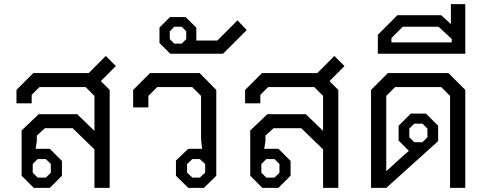

<svg xmlns="http://www.w3.org/2000/svg" viewBox="-20 -913 2361 933"><path d="M470 -519 513 -476V0H439V-187L333 -290H198L159 -254V-227L153 -190H222L281 -131V-59L222 0H144L85 -59V-279L168 -358H355L439 -277V-447L396 -490H172L134 -452V-411H60V-476L142 -558H411L494 -641L543 -592ZM139 -116V-74L163 -50H203L227 -74V-116L203 -140H163Z M835 -59V-133L895 -190H962L957 -238V-447L914 -490H744L701 -447V-391H627V-476L709 -558H950L1031 -476V-59L971 0H895ZM951 -50 977 -74V-116L951 -140H915L889 -116V-74L915 -50Z M755 -704V-779L806 -830H882L934 -779V-716H1036L1134 -814L1179 -767L1064 -652H807ZM863 -701 885 -723V-761L863 -783H827L805 -761V-723L827 -701Z M1581 -519 1624 -476V0H1550V-187L1444 -290H1309L1270 -254V-227L1264 -190H1333L1392 -131V-59L1333 0H1255L1196 -59V-279L1279 -358H1466L1550 -277V-447L1507 -490H1283L1245 -452V-411H1171V-476L1253 -558H1522L1605 -641L1654 -592ZM1250 -116V-74L1274 -50H1314L1338 -74V-116L1314 -140H1274Z M2241 -476V0H2167V-447L2124 -490H1900L1857 -447V-81L1937 -154L1967 -180L1917 -230V-302L1976 -361H2050L2109 -302V-227L1857 0H1783V-476L1865 -558H2159ZM1969 -246 1993 -222H2033L2057 -246V-288L2033 -312H1993L1969 -288Z M2241 -893V-652H1816V-744L1911 -839H2124L2171 -796V-893ZM2175 -724 2111 -783H1937L1882 -728V-707H2175Z"/></svg>

Font: Chakra Petch
Style: Regular
Weight: 400
Designer: Katatrad Aksorn Co.,Ltd.
Foundry: Cadson Demak Co.,Ltd.
Version: Version 1.000; ttfautohint (v1.6)